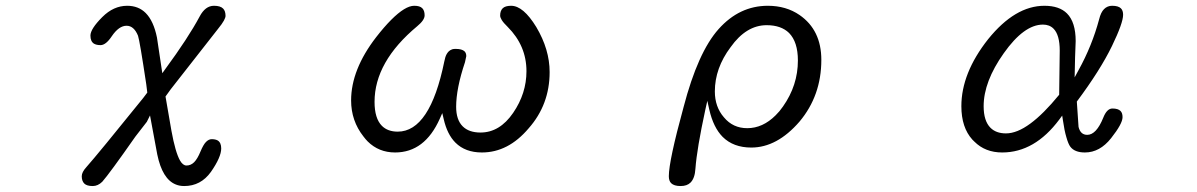

<svg xmlns="http://www.w3.org/2000/svg" viewBox="-20 -500 4040 648"><path d="M255.9 94.7Q255.9 110.8 264.4 119.4Q272.9 127.9 293 127.9Q310.5 127.9 325.2 113.3Q349.1 86.4 437 -39.1L475.6 -88.9L486.3 -110.4L510.7 21Q527.8 104.5 573.2 122.6Q585.9 127.9 601.6 127.9Q657.7 127.9 691.9 80.1Q726.6 30.3 726.6 1Q726.6 -18.6 714.8 -25.9Q707 -30.3 694.3 -30.3Q684.6 -30.3 675.3 -21Q666.5 -12.2 656.7 11.2Q646.5 36.1 635.3 47.4Q624 58.6 609.4 58.6Q597.2 58.6 587.4 41.5Q571.8 13.7 558.6 -58.6L538.6 -174.3L556.2 -198.7L715.3 -401.9Q730 -419.9 735.6 -430.4Q741.2 -440.9 741.2 -446.3Q741.2 -462.9 732.9 -471.2Q723.6 -480.5 702.1 -480.5Q672.9 -480.5 653.8 -444.3Q615.2 -372.1 537.6 -266.6L527.8 -252.9L509.8 -373Q498.5 -429.2 471.7 -456.1Q447.3 -480.5 409.2 -480.5Q363.3 -480.5 325.2 -442.4Q285.2 -402.3 285.2 -379.9Q285.2 -359.9 297.4 -352.5Q305.7 -347.7 319.3 -347.7Q337.4 -347.7 357.4 -377.9Q381.3 -413.1 407.2 -413.1Q432.1 -413.1 445.8 -379.4Q451.7 -361.8 473.6 -215.8L477.1 -187.5L463.4 -169.4Q311 19.5 271.5 64Q255.9 81.1 255.9 94.7Z M1313.5 14.6Q1413.6 14.6 1464.4 -99.6L1472.7 -118.2L1477.5 -98.1Q1489.3 -46.4 1517.1 -18.6Q1550.3 14.6 1606.4 14.6Q1695.3 14.6 1764.2 -66.9Q1835 -147 1835 -256.8Q1835 -333 1790 -408.7Q1746.1 -480.5 1705.1 -480.5Q1685.1 -480.5 1676.5 -471.9Q1668 -463.4 1668 -447.3Q1668 -441.4 1673.3 -432.6Q1679.2 -422.9 1693.4 -409.2Q1756.8 -345.7 1756.8 -259.8Q1756.8 -184.6 1711.9 -119.1Q1666.5 -52.7 1601.6 -52.7Q1562.5 -52.7 1541.5 -73.7Q1519.5 -95.7 1519.5 -139.6Q1519.5 -201.2 1549.3 -290L1553.7 -310.5Q1553.7 -320.8 1547.9 -326.7Q1539.1 -335 1517.6 -335Q1510.3 -335 1505.9 -333.5Q1498.5 -330.6 1494.6 -326.7Q1490.7 -322.8 1487.8 -317.9Q1482.4 -308.6 1479.5 -292.5Q1431.2 -55.7 1322.3 -55.7Q1288.6 -55.7 1269 -75.2Q1244.1 -100.1 1244.1 -156.2Q1244.1 -291.5 1388.2 -411.6Q1413.1 -432.1 1413.1 -448.2Q1413.1 -464.4 1405 -472.4Q1397 -480.5 1377.9 -480.5Q1347.7 -480.5 1300.3 -433.1Q1276.9 -409.7 1249.5 -374.5Q1165 -265.1 1165 -161.1Q1165 -92.3 1206.5 -39.6Q1213.9 -29.8 1220.7 -22.9Q1258.3 14.6 1313.5 14.6Z M2502 -67.4Q2453.6 -67.4 2423.3 -104Q2392.6 -139.2 2392.6 -191.4Q2392.6 -270 2445.8 -340.8Q2498.5 -415 2567.4 -415Q2616.2 -415 2643.1 -388.7Q2672.9 -358.4 2672.9 -295.9Q2672.9 -211.9 2622.6 -140.6Q2611.3 -124 2597.7 -110.8Q2554.2 -67.4 2502 -67.4ZM2237.3 94.7Q2237.3 110.4 2245.1 118.2Q2254.9 127.9 2276.9 127.9Q2298.8 127.9 2310.5 116.2Q2325.2 101.6 2327.1 68.8Q2332 2 2360.4 -129.4L2367.2 -159.7L2374 -129.4Q2387.7 -69.8 2418.9 -38.1Q2455.1 -2 2515.6 -2Q2602.5 -2 2678.2 -89.4Q2752 -177.2 2752 -297.9Q2752 -398.4 2678.7 -449.2Q2633.3 -480.5 2571.3 -480.5Q2475.6 -480.5 2405.3 -401.9Q2335.4 -323.7 2287.1 -138.7Q2237.3 43 2237.3 94.7Z M3299.8 -141.6Q3299.8 -224.6 3367.7 -320.3Q3436 -417 3500 -417Q3522 -417 3535.6 -403.3Q3556.6 -382.3 3556.6 -329.1L3554.7 -180.2Q3501.5 -115.2 3457.5 -83Q3412.6 -49.8 3375 -49.8Q3341.8 -49.8 3322.8 -68.8Q3299.8 -91.8 3299.8 -141.6ZM3362.3 14.6Q3472.2 14.6 3555.2 -96.7L3564.9 -109.9L3567.4 -93.8Q3572.3 -59.1 3579.1 -36.6Q3585.4 -14.2 3592.3 -4.9Q3606.9 14.6 3641.6 14.6Q3691.9 14.6 3730 -33.7Q3768.6 -82.5 3768.6 -104.5Q3768.6 -118.7 3761.7 -125.5Q3753.4 -133.8 3734.4 -133.8Q3715.8 -133.8 3703.6 -103Q3680.2 -44.9 3649.4 -44.9Q3626.5 -44.9 3620.1 -71.8L3614.3 -157.2Q3693.4 -263.2 3732.9 -344.7Q3770.5 -422.4 3770.5 -450.2Q3770.5 -464.4 3763.2 -471.7Q3754.4 -480.5 3733.4 -480.5Q3717.3 -480.5 3706.1 -469.2Q3695.3 -458.5 3689.5 -434.6Q3665.5 -345.2 3620.1 -263.2L3606.9 -238.8L3608.4 -307.1L3610.4 -361.3Q3610.4 -425.3 3581.1 -454.6Q3555.2 -480.5 3504.9 -480.5Q3405.8 -480.5 3314.9 -367.7Q3224.6 -253.4 3224.6 -141.6Q3224.6 -69.8 3261.7 -28.8Q3265.6 -24.9 3268.6 -22Q3305.2 14.6 3362.3 14.6Z"/></svg>

Font: YuPearl-Light
Style: Light
Weight: 300
Designer: Max Yao
Foundry: Max-Everyday
Version: Version 1.011; ttfautohint (v1.8.3)